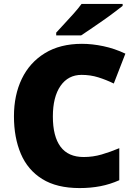

<svg xmlns="http://www.w3.org/2000/svg" viewBox="-20 -947 689 977"><path d="M395 -566Q327 -566 288 -510Q249 -454 249 -354Q249 -253 288 -200.5Q327 -148 406 -148Q453 -148 497.5 -161Q542 -174 587 -193V-30Q540 -9 490.5 0.5Q441 10 385 10Q269 10 195 -36Q121 -82 86 -164.5Q51 -247 51 -355Q51 -463 91 -546Q131 -629 208.5 -676.5Q286 -724 397 -724Q449 -724 506 -712Q563 -700 618 -674L559 -522Q520 -541 480 -553.5Q440 -566 395 -566ZM604 -917Q586 -903 559 -882.5Q532 -862 501 -840.5Q470 -819 441.5 -799.5Q413 -780 393 -767H266V-781Q283 -800 307 -825.5Q331 -851 355 -878Q379 -905 395 -927H604Z"/></svg>

Font: Noto Sans Syriac Western Black
Style: Regular
Weight: 900
Designer: Patrick Giasson and the Monotype Design Team
Foundry: Monotype Imaging Inc.
Version: Version 3.000; ttfautohint (v1.8.4.7-5d5b)